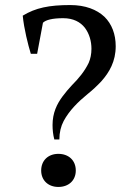

<svg xmlns="http://www.w3.org/2000/svg" viewBox="-20 -732 513 760"><path d="M150 -642C161 -653 187 -660 230 -660C270 -660 298 -645 316 -622C334 -598 342 -568 342 -539C342 -518 338 -499 331 -483C315 -450 292 -422 265 -395C252 -381 239 -366 228 -351C205 -320 188 -285 188 -237C188 -218 190 -199 195 -180H215C215 -208 221 -232 232 -253C254 -294 288 -328 327 -360C346 -375 364 -392 381 -410C413 -446 438 -489 438 -549C438 -596 423 -637 393 -666C363 -694 318 -712 258 -712C174 -712 121 -701 70 -670C75 -618 91 -555 102 -519H127ZM143 -57C143 -18 171 8 211 8C252 8 280 -18 280 -57C280 -97 252 -123 211 -123C171 -123 143 -97 143 -57Z"/></svg>

Font: PT Serif
Style: Regular
Weight: 400
Designer: A.Korolkova, O.Umpeleva, V.Yefimov
Foundry: ParaType Ltd
Version: Version 1.000;PS 001.000;hotconv 1.0.88;makeotf.lib2.5.64775